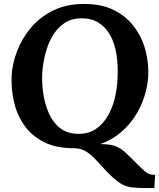

<svg xmlns="http://www.w3.org/2000/svg" viewBox="-20 -736 807 974"><path d="M407 -716Q498 -716 561.5 -683Q625 -650 664 -595.5Q703 -541 719 -477Q735 -413 732 -350Q729 -300 713 -248.5Q697 -197 667 -149.5Q637 -102 593 -64.5Q549 -27 491 -6V-5Q520 -5 542 -1Q564 3 585 14.5Q606 26 630 51Q663 83 683 103Q703 123 715.5 133.5Q728 144 739.5 147.5Q751 151 767 151L763 218H722Q676 218 648.5 214.5Q621 211 600 199.5Q579 188 552 164Q522 136 498.5 109.5Q475 83 454 62Q433 41 409.5 28.5Q386 16 355 16Q263 16 200.5 -16.5Q138 -49 101.5 -102.5Q65 -156 50.5 -221Q36 -286 39 -350Q42 -413 67 -477.5Q92 -542 137.5 -596Q183 -650 250.5 -683Q318 -716 407 -716ZM390 -643Q338 -642 302 -615.5Q266 -589 243 -547.5Q220 -506 208.5 -457Q197 -408 194 -362Q192 -315 199.5 -262Q207 -209 227.5 -162Q248 -115 285 -86Q322 -57 379 -57Q431 -57 467.5 -82.5Q504 -108 527.5 -149Q551 -190 562.5 -238.5Q574 -287 576 -333Q580 -402 571 -459Q562 -516 539 -557.5Q516 -599 479 -621.5Q442 -644 390 -643Z"/></svg>

Font: Lora
Style: Italic
Weight: 400
Italic angle: -3°
Designer: Olga Karpushina, Alexei Vanyashin (Cyrillic)
Foundry: Cyreal
Version: Version 3.008